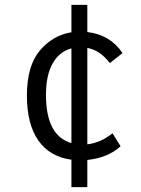

<svg xmlns="http://www.w3.org/2000/svg" viewBox="-20 -705 575 785"><path d="M337 60H272V-52Q183 -64 136.5 -131Q90 -198 90 -314Q90 -436 143 -498.5Q196 -561 272 -573V-685H337V-574Q431 -563 481 -488L429 -447Q389 -500 337 -509V-115Q391 -121 440 -160L473 -107Q422 -60 337 -51ZM168 -317Q168 -150 272 -120V-507Q224 -495 196 -447Q168 -399 168 -317Z"/></svg>

Font: BreeCF
Style: Light
Weight: 300
Designer: Veronika Burian, Jos Scaglione
Foundry: TypeTogether
Version: Version 0.0.2